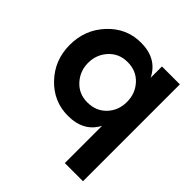

<svg xmlns="http://www.w3.org/2000/svg" viewBox="-197 -670 1009 1009"><g transform="rotate(45 308.0 -165.5)"><path d="M441 200V-77Q394 13 277 13Q170 13 95 -66Q20 -145 20 -258Q20 -371 95 -451Q170 -531 277 -531Q396 -531 443 -436V-520H576V200ZM299 -109Q364 -109 404.5 -152Q445 -195 445 -258Q445 -321 404.5 -365Q364 -409 299 -409Q236 -409 195.5 -365Q155 -321 155 -259Q155 -198 195.5 -153.5Q236 -109 299 -109Z"/></g></svg>

Font: Cal Sans
Style: Regular
Weight: 400
Designer: Designer Mark Davis DBA MarkFonts
Foundry: Designer Mark Davis DBA MarkFonts
Version: Version 1.000